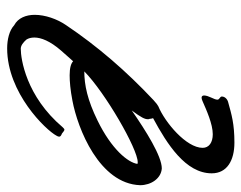

<svg xmlns="http://www.w3.org/2000/svg" viewBox="-188 -376 691 550"><g transform="rotate(-90 158.0 -100.5)"><path d="M362 -258C379 -283 391 -317 391 -347C391 -372 382 -395 361 -406C346 -420 320 -426 295 -426C167 -426 61 -315 45 -285C43 -282 42 -279 42 -277C42 -273 46 -271 51 -269C55 -266 59 -262 62 -262C64 -262 66 -264 69 -267C158 -372 265 -387 294 -387C303 -387 312 -380 320 -371C324 -365 326 -357 326 -348C326 -329 316 -303 289 -272C280 -261 269 -250 258 -237C252 -243 239 -247 218 -247C200 -247 176 -245 145 -239C65 -224 -93 -162 -97 -45C-97 -14 -78 15 -49 17C-14 17 58 -28 117 -69C97 -42 92 -32 92 -23C92 -21 92 -20 93 -18C93 -15 94 -11 95 -8C21 32 -63 85 -63 160C-63 204 -26 225 25 225C79 225 105 217 141 207C149 205 157 198 157 189C157 183 148 183 148 176C148 167 160 151 160 138C160 133 157 131 154 131C150 131 145 133 143 134C118 145 78 163 49 163C25 163 10 152 10 134C10 87 83 26 129 7C133 5 137 2 147 -7C229 -84 301 -167 362 -258ZM88 -167C147 -196 190 -205 229 -205C168 -145 7 -52 -31 -52C-33 -52 -35 -52 -36 -53C-32 -80 6 -127 88 -167Z"/></g></svg>

Font: Oregano
Style: Italic
Weight: 400
Italic angle: -12°
Designer: Astigmatic (AOETI)
Foundry: Astigmatic (AOETI)
Version: Version 1.000